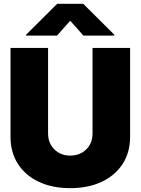

<svg xmlns="http://www.w3.org/2000/svg" viewBox="-20 -979 738 1008"><path d="M465.8 -727.5H663.1V-261.7Q663.1 -178.7 623.5 -117.9Q584 -57.1 513.2 -24.2Q442.4 8.8 348.6 8.8Q254.9 8.8 184.3 -24.2Q113.8 -57.1 74.5 -117.9Q35.2 -178.7 35.2 -261.7V-727.5H232.4V-278.3Q232.4 -227.5 265.4 -194.8Q298.3 -162.1 348.6 -162.1Q399.9 -162.1 432.9 -194.8Q465.8 -227.5 465.8 -278.3ZM418 -792 348.6 -870.1 279.3 -792H117.2V-796.9L280.3 -959H417L580.1 -796.9V-792Z"/></svg>

Font: Inter Tight Black
Style: Regular
Weight: 900
Designer: Rasmus Andersson
Foundry: rsms
Version: Version 3.004; ttfautohint (v1.8.4.7-5d5b)